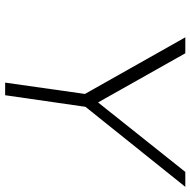

<svg xmlns="http://www.w3.org/2000/svg" viewBox="-17 -723 740 746"><g transform="rotate(90 353.0 -350.0)"><path d="M301 0 345 -310 125 -700H187L378 -361L648 -700H706L395 -312L350 0Z"/></g></svg>

Font: Lexend ExtLt
Style: Italic
Weight: 250
Italic angle: -8.13011°
Designer: Bonnie Shaver-Troup, Thomas Jockin
Foundry: Lexend
Version: Version 1.007